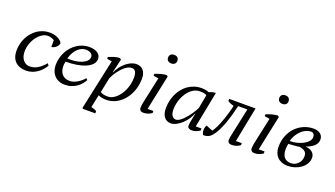

<svg xmlns="http://www.w3.org/2000/svg" viewBox="-70 -1227 3440 1970"><g transform="rotate(20 1650.0 -241.5)"><path d="M395.5 -116.2Q381.8 -92.3 361.8 -69.6Q341.8 -46.9 316.2 -29.1Q290.5 -11.2 259.8 -0.2Q229 10.7 193.8 10.7Q118.2 10.7 75.7 -31.2Q33.2 -73.2 33.2 -152.3Q33.2 -190.4 42.2 -226.6Q51.3 -262.7 67.6 -294.7Q84 -326.7 107.2 -353.5Q130.4 -380.4 158.9 -399.7Q187.5 -418.9 220.9 -429.7Q254.4 -440.4 291 -440.4Q314.5 -440.4 336.9 -435.8Q359.4 -431.2 378.2 -422.6Q397 -414.1 410.9 -401.6Q424.8 -389.2 431.6 -373Q430.7 -361.3 423.1 -349.4Q415.5 -337.4 404.5 -328.1Q393.6 -318.8 380.6 -313Q367.7 -307.1 356.4 -307.1V-380.4Q345.7 -388.2 325.9 -395Q306.2 -401.9 285.6 -401.9Q253.9 -401.9 223.1 -382.3Q192.4 -362.8 168.2 -330.3Q144 -297.9 129.2 -255.6Q114.3 -213.4 114.3 -168Q114.3 -138.7 122.3 -115.5Q130.4 -92.3 143.8 -76.2Q157.2 -60.1 175 -51.5Q192.9 -43 212.4 -43Q262.7 -43 302.5 -68.1Q342.3 -93.3 379.4 -137.2Z M819.3 -112.8Q808.6 -92.3 790.5 -70.3Q772.5 -48.3 747.3 -30.3Q722.2 -12.2 689.7 -0.7Q657.2 10.7 618.2 10.7Q579.1 10.7 549.8 -2Q520.5 -14.6 501 -36.1Q481.4 -57.6 471.4 -86.7Q461.4 -115.7 461.4 -148.9Q461.4 -188.5 470.9 -225.3Q480.5 -262.2 497.6 -294.7Q514.6 -327.1 538.8 -354Q563 -380.9 592.3 -400.1Q621.6 -419.4 655 -429.9Q688.5 -440.4 724.6 -440.4Q755.4 -440.4 778.8 -433.6Q802.2 -426.8 818.1 -415Q834 -403.3 841.8 -387.7Q849.6 -372.1 849.6 -354.5Q849.6 -320.8 825.9 -294.9Q802.2 -269 761.2 -251.2Q720.2 -233.4 664.6 -224.1Q608.9 -214.8 544.9 -214.8Q541 -200.7 539.8 -187.5Q538.6 -174.3 538.6 -165.5Q538.6 -139.2 545.4 -116.7Q552.2 -94.2 566.2 -77.9Q580.1 -61.5 601.3 -52.2Q622.6 -43 651.4 -43Q685.5 -43 725.8 -64.5Q766.1 -85.9 805.2 -128.9ZM698.2 -402.3Q679.7 -402.3 658.7 -394.3Q637.7 -386.2 617.4 -368.4Q597.2 -350.6 579.6 -321.8Q562 -293 550.8 -252Q594.2 -249 634.8 -254.4Q675.3 -259.8 706.8 -272.7Q738.3 -285.6 757.1 -305.2Q775.9 -324.7 775.9 -349.6Q775.9 -360.4 770.8 -369.9Q765.6 -379.4 755.9 -386.7Q746.1 -394 731.7 -398.2Q717.3 -402.3 698.2 -402.3Z M953.1 132.3Q968.3 134.8 983.6 140.4Q999 146 1013.2 153.8V179.2H877.9L870.6 170.9L989.3 -379.9L936.5 -388.2V-409.2Q965.3 -420.9 996.6 -430.7Q1027.8 -440.4 1055.2 -440.4L1072.3 -430.2L1037.1 -278.8H1040.5Q1055.7 -313 1078.1 -342.5Q1100.6 -372.1 1127 -393.8Q1153.3 -415.5 1182.1 -428Q1210.9 -440.4 1238.8 -440.4Q1261.7 -440.4 1280.8 -432.9Q1299.8 -425.3 1313.2 -410.4Q1326.7 -395.5 1334.2 -373.3Q1341.8 -351.1 1341.8 -321.8Q1341.8 -247.6 1319.1 -186.5Q1296.4 -125.5 1258.8 -81.5Q1221.2 -37.6 1172.4 -13.4Q1123.5 10.7 1071.3 10.7Q1041.5 10.7 1021.5 6.3Q1001.5 2 982.9 -6.8ZM1206.5 -387.2Q1188 -387.2 1169.2 -378.2Q1150.4 -369.1 1132.3 -354.5Q1114.3 -339.8 1097.7 -321Q1081.1 -302.2 1067.1 -282.5Q1053.2 -262.7 1042.5 -243.4Q1031.7 -224.1 1025.4 -209L991.7 -46.4Q1015.1 -26.4 1074.2 -26.4Q1097.2 -26.4 1119.9 -36.6Q1142.6 -46.9 1163.3 -65.2Q1184.1 -83.5 1201.9 -108.9Q1219.7 -134.3 1232.9 -164.8Q1246.1 -195.3 1253.7 -230Q1261.2 -264.6 1261.2 -301.3Q1261.2 -325.2 1257.3 -341.6Q1253.4 -357.9 1246.1 -368.2Q1238.8 -378.4 1228.8 -382.8Q1218.8 -387.2 1206.5 -387.2Z M1443.4 -388.2V-409.2Q1456.1 -414.6 1472.7 -420.2Q1489.3 -425.8 1506.1 -430.2Q1522.9 -434.6 1538.8 -437.5Q1554.7 -440.4 1566.4 -440.4L1582 -430.2L1501.5 -47.4H1564.9V-25.4Q1546.4 -11.7 1522.5 -3.4Q1498.5 4.9 1475.1 4.9Q1450.2 4.9 1439.7 -6.1Q1429.2 -17.1 1429.2 -31.7Q1429.2 -49.3 1431.9 -65.7Q1434.6 -82 1438.5 -101.6L1498.5 -379.4ZM1519 -615.2Q1519 -637.2 1533 -649.7Q1546.9 -662.1 1570.3 -662.1Q1593.3 -662.1 1606.9 -649.7Q1620.6 -637.2 1620.6 -615.2Q1620.6 -592.8 1606.9 -580.6Q1593.3 -568.4 1570.3 -568.4Q1546.9 -568.4 1533 -580.6Q1519 -592.8 1519 -615.2Z M1810.5 -43Q1826.2 -43 1844 -53.2Q1861.8 -63.5 1879.9 -80.3Q1897.9 -97.2 1915.5 -118.2Q1933.1 -139.2 1948.2 -160.9Q1963.4 -182.6 1975.1 -202.9Q1986.8 -223.1 1993.2 -238.3L2020.5 -385.3Q2007.8 -393.6 1989.3 -397Q1970.7 -400.4 1945.3 -400.4Q1916.5 -400.4 1891.1 -389.2Q1865.7 -377.9 1844.5 -358.4Q1823.2 -338.9 1806.2 -312.7Q1789.1 -286.6 1777.1 -257.1Q1765.1 -227.5 1758.8 -195.8Q1752.4 -164.1 1752.4 -133.8Q1752.4 -89.8 1768.3 -66.4Q1784.2 -43 1810.5 -43ZM1975.6 -168.5Q1964.4 -137.7 1942.9 -106Q1921.4 -74.2 1894 -48.3Q1866.7 -22.5 1835.4 -5.9Q1804.2 10.7 1774.4 10.7Q1730 10.7 1702.6 -22.5Q1675.3 -55.7 1675.3 -119.6Q1675.3 -159.7 1683.8 -199Q1692.4 -238.3 1708.7 -273.4Q1725.1 -308.6 1749 -338.6Q1772.9 -368.7 1803.7 -390.6Q1834.5 -412.6 1871.3 -425Q1908.2 -437.5 1951.2 -437.5Q1977.1 -437.5 1995.6 -433.8Q2014.2 -430.2 2032.7 -422.4Q2067.9 -440.4 2104.5 -440.4L2027.3 -47.4H2089.8V-25.4Q2072.8 -11.7 2048.8 -3.4Q2024.9 4.9 2001.5 4.9Q1988.8 4.9 1980 2Q1971.2 -1 1965.6 -5.6Q1960 -10.3 1957.5 -16.4Q1955.1 -22.5 1955.1 -28.3Q1955.1 -61 1979 -168.5Z M2465.8 -392.1H2365.7Q2355 -346.7 2340.8 -295.7Q2326.7 -244.6 2309.1 -195.6Q2291.5 -146.5 2270.5 -103.8Q2249.5 -61 2224.6 -31.7Q2203.6 -6.8 2180.4 2.2Q2157.2 11.2 2129.4 10.7Q2123 2 2118.9 -12.5Q2114.7 -26.9 2115.2 -43Q2115.2 -56.6 2118.7 -69.6Q2122.1 -82.5 2130.4 -93.8L2201.2 -64.5Q2217.8 -85 2235.1 -121.1Q2252.4 -157.2 2268.6 -200.7Q2284.7 -244.1 2298.3 -290.8Q2312 -337.4 2320.8 -378.4Q2312 -380.4 2302 -383.5Q2292 -386.7 2282.7 -390.6Q2273.4 -394.5 2265.6 -398.9Q2257.8 -403.3 2253.4 -407.7V-430.2H2541.5L2465.8 -47.4H2529.8V-25.4Q2512.2 -11.7 2488.3 -3.4Q2464.4 4.9 2439.5 4.9Q2415 4.9 2404.1 -5.6Q2393.1 -16.1 2393.1 -27.8Q2393.1 -43.9 2396.2 -63Q2399.4 -82 2404.3 -102.5Z M2657.2 -388.2V-409.2Q2669.9 -414.6 2686.5 -420.2Q2703.1 -425.8 2720 -430.2Q2736.8 -434.6 2752.7 -437.5Q2768.6 -440.4 2780.3 -440.4L2795.9 -430.2L2715.3 -47.4H2778.8V-25.4Q2760.3 -11.7 2736.3 -3.4Q2712.4 4.9 2689 4.9Q2664.1 4.9 2653.6 -6.1Q2643.1 -17.1 2643.1 -31.7Q2643.1 -49.3 2645.8 -65.7Q2648.4 -82 2652.3 -101.6L2712.4 -379.4ZM2732.9 -615.2Q2732.9 -637.2 2746.8 -649.7Q2760.7 -662.1 2784.2 -662.1Q2807.1 -662.1 2820.8 -649.7Q2834.5 -637.2 2834.5 -615.2Q2834.5 -592.8 2820.8 -580.6Q2807.1 -568.4 2784.2 -568.4Q2760.7 -568.4 2746.8 -580.6Q2732.9 -592.8 2732.9 -615.2Z M3275.9 -357.9Q3275.9 -316.9 3245.1 -287.8Q3214.4 -258.8 3157.2 -238.3Q3186 -236.8 3205.6 -228.3Q3225.1 -219.7 3237.1 -207.8Q3249 -195.8 3254.2 -181.4Q3259.3 -167 3259.3 -153.3Q3259.3 -115.2 3240.5 -84.7Q3221.7 -54.2 3191.9 -33Q3162.1 -11.7 3125.2 -0.5Q3088.4 10.7 3052.2 10.7Q3014.2 10.7 2985.1 -0.7Q2956.1 -12.2 2936.5 -32.2Q2917 -52.2 2907 -80.1Q2897 -107.9 2897 -140.6Q2897 -210.4 2920.2 -266.1Q2943.4 -321.8 2982.2 -360.6Q3021 -399.4 3070.8 -419.9Q3120.6 -440.4 3174.3 -440.4Q3194.8 -440.4 3213.4 -435.1Q3231.9 -429.7 3245.8 -419.4Q3259.8 -409.2 3267.8 -393.8Q3275.9 -378.4 3275.9 -357.9ZM3181.2 -138.7Q3181.2 -155.8 3176.8 -168.5Q3172.4 -181.2 3162.8 -190.2Q3153.3 -199.2 3138.2 -205.1Q3123 -210.9 3102.1 -214.8Q3092.8 -212.9 3076.9 -211.4Q3061 -210 3043.7 -208.5Q3026.4 -207 3009.5 -205.8Q2992.7 -204.6 2981 -203.6Q2978.5 -192.4 2976.3 -176.3Q2974.1 -160.2 2974.1 -142.1Q2974.1 -117.7 2979.5 -96.4Q2984.9 -75.2 2996.6 -59.6Q3008.3 -43.9 3027.3 -35.2Q3046.4 -26.4 3073.7 -26.4Q3092.8 -26.4 3111.8 -34.2Q3130.9 -42 3146.2 -56.6Q3161.6 -71.3 3171.4 -92Q3181.2 -112.8 3181.2 -138.7ZM3158.7 -402.3Q3139.2 -402.3 3114.3 -393.6Q3089.4 -384.8 3064.7 -365Q3040 -345.2 3018.6 -313.7Q2997.1 -282.2 2984.4 -236.3Q3024.4 -235.8 3063 -245.6Q3101.6 -255.4 3131.6 -271.7Q3161.6 -288.1 3179.9 -309.6Q3198.2 -331.1 3198.2 -354.5Q3198.2 -363.3 3196.3 -371.8Q3194.3 -380.4 3189.5 -387.2Q3184.6 -394 3177 -398.2Q3169.4 -402.3 3158.7 -402.3Z"/></g></svg>

Font: PT Astra Serif
Style: Italic
Weight: 400
Italic angle: -16°
Designer: A.Korolkova, I. Chaeva
Foundry: ParaType Ltd
Version: Version 1.001